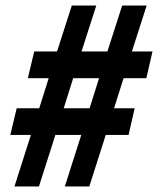

<svg xmlns="http://www.w3.org/2000/svg" viewBox="-20 -670 568 690"><path d="M32 0 91 -185H17L40 -281H121L155 -389H80L103 -485H185L238 -650H326L273 -485H366L419 -650H507L454 -485H528L506 -389H424L390 -281H464L442 -185H360L301 0H213L272 -185H179L120 0ZM209 -281H302L336 -389H243Z"/></svg>

Font: Source Sans 3 ExtraBold
Style: Italic
Weight: 800
Italic angle: -11°
Version: Version 3.052;hotconv 1.1.0;makeotfexe 2.6.0